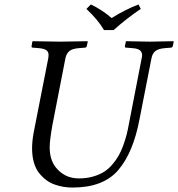

<svg xmlns="http://www.w3.org/2000/svg" viewBox="-20 -832 800 862"><path d="M306 10Q286 10 266.5 7Q247 4 225.5 -3.5Q204 -11 186.5 -24.5Q169 -38 154.5 -56.5Q140 -75 132 -103Q124 -131 124 -166Q124 -198 131 -236L197 -572Q198 -579 198 -585Q198 -600 187.5 -607Q177 -614 153 -616L128 -618Q120 -618 122 -626L125 -645L128 -647Q218 -645 249 -645Q282 -645 372 -647L374 -645L370 -626Q368 -618 361 -618L336 -616Q306 -614 292.5 -603.5Q279 -593 274 -572L215 -269Q203 -201 203 -171Q203 -116 230 -81Q270 -31 334 -31Q368 -31 396.5 -39Q425 -47 446 -60Q467 -73 484 -93Q501 -113 512.5 -133Q524 -153 533.5 -179.5Q543 -206 548.5 -227.5Q554 -249 559 -277L616 -570Q618 -578 618 -584Q618 -594 613 -601Q608 -608 598.5 -611.5Q589 -615 573 -616L547 -618Q539 -618 541 -626L545 -645L547 -647Q637 -645 652 -645Q668 -645 758 -647L760 -645L756 -626Q754 -618 747 -618L722 -616Q692 -614 678 -603Q664 -592 660 -570L606 -295Q578 -147 511 -68.5Q444 10 306 10ZM447 -697Q421 -742 368 -792L388 -812Q440 -787 481 -751Q544 -790 602 -812L612 -792Q552 -752 490 -697Z"/></svg>

Font: Linux Libertine O
Style: Italic
Weight: 400
Italic angle: -12°
Designer: Philipp H. Poll
Foundry: Philipp H. Poll
Version: Version 5.1.6